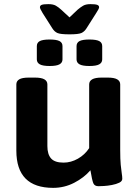

<svg xmlns="http://www.w3.org/2000/svg" viewBox="-20 -900 665 928"><path d="M237 8Q59 8 59 -172V-492Q59 -508 73 -516.5Q87 -525 120 -525H148Q180 -525 194.5 -516.5Q209 -508 209 -492V-194Q209 -154 227 -134Q245 -114 287 -114Q323 -114 356.5 -133Q390 -152 411 -184V-492Q411 -508 425.5 -516.5Q440 -525 472 -525H500Q532 -525 546.5 -516.5Q561 -508 561 -492V-174Q561 -130 563.5 -103.5Q566 -77 568.5 -62Q571 -47 571 -36Q571 -24 556.5 -17Q542 -10 521.5 -6Q501 -2 482.5 -1Q464 0 456 0Q437 0 431 -14.5Q425 -29 417 -77Q386 -41 338.5 -16.5Q291 8 237 8ZM412 -581Q379 -581 364.5 -589Q350 -597 350 -613V-677Q350 -694 364.5 -701.5Q379 -709 412 -709Q445 -709 459.5 -701.5Q474 -694 474 -677V-613Q474 -597 459.5 -589Q445 -581 412 -581ZM220 -581Q187 -581 172.5 -589Q158 -597 158 -613V-677Q158 -694 172.5 -701.5Q187 -709 220 -709Q253 -709 267.5 -701.5Q282 -694 282 -677V-613Q282 -597 267.5 -589Q253 -581 220 -581ZM417 -880Q441 -880 450 -876.5Q459 -873 459 -865Q459 -858 445 -837L398 -763Q388 -747 373.5 -740.5Q359 -734 316 -734Q272 -734 257.5 -740.5Q243 -747 233 -763L186 -837Q173 -858 173 -865Q173 -873 181.5 -876.5Q190 -880 214 -880Q237 -880 250 -872.5Q263 -865 276 -853L316 -816L355 -853Q369 -865 382 -872.5Q395 -880 417 -880Z"/></svg>

Font: Asap Semi Expanded
Style: Bold
Weight: 700
Width: 6
Designer: Pablo Cosgaya
Foundry: Omnibus-Type
Version: Version 3.001; ttfautohint (v1.8.4.7-5d5b)